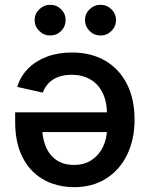

<svg xmlns="http://www.w3.org/2000/svg" viewBox="-20 -777 629 804"><path d="M281.2 -557.1Q362.3 -557.1 421.1 -522.5Q480 -487.8 511.7 -424.8Q543.5 -361.8 543.5 -276.4Q543.5 -192.9 512.2 -128.9Q481 -64.9 424.1 -29.1Q367.2 6.8 290 6.8Q241.7 6.8 197.5 -8.8Q153.3 -24.4 118.7 -57.6Q84 -90.8 63.7 -142.8Q43.5 -194.8 43.5 -268.1V-306.6H483.4V-224.1H102.1L156.2 -250Q156.2 -201.7 171.1 -164.8Q186 -127.9 215.8 -107.2Q245.6 -86.4 289.6 -86.4Q333.5 -86.4 364.5 -107.4Q395.5 -128.4 411.9 -163.3Q428.2 -198.2 428.2 -239.7V-296.4Q428.2 -351.1 409.7 -388.4Q391.1 -425.8 357.7 -444.8Q324.2 -463.9 279.8 -463.9Q250.5 -463.9 226.6 -455.6Q202.6 -447.3 185.5 -430.7Q168.5 -414.1 159.2 -389.2L52.2 -413.1Q65.4 -456.5 96.7 -488.8Q127.9 -521 175 -539.1Q222.2 -557.1 281.2 -557.1ZM400.9 -628.4Q374 -628.4 355 -647.5Q335.9 -666.5 335.9 -692.9Q335.9 -719.2 355 -738Q374 -756.8 400.9 -756.8Q427.7 -756.8 446.8 -738Q465.8 -719.2 465.8 -692.9Q465.8 -666.5 446.8 -647.5Q427.7 -628.4 400.9 -628.4ZM190.4 -628.4Q163.6 -628.4 144.3 -647.5Q125 -666.5 125 -692.9Q125 -719.2 144.3 -738Q163.6 -756.8 190.4 -756.8Q217.3 -756.8 236.1 -738Q254.9 -719.2 254.9 -692.9Q254.9 -666.5 236.1 -647.5Q217.3 -628.4 190.4 -628.4Z"/></svg>

Font: Inter
Style: 540
Weight: 540
Designer: Rasmus Andersson
Foundry: rsms
Version: Version 4.001;git-66647c0bb